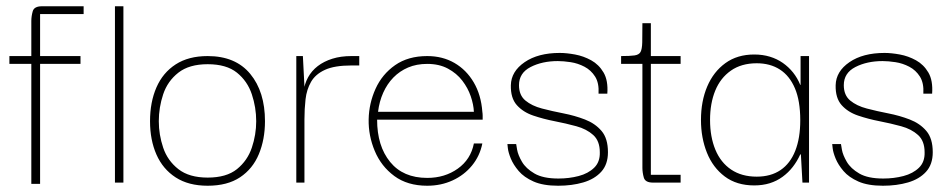

<svg xmlns="http://www.w3.org/2000/svg" viewBox="-20 -583 3033 613"><path d="M80 4V-516Q80 -531 84.5 -547Q89 -563 114 -563H247V-538H108V4ZM10 -379V-404H237V-379Z M347 0V-563H374V0Z M643 10Q582 10 541 -16.5Q500 -43 479.5 -89.5Q459 -136 459 -196Q459 -257 479.5 -304Q500 -351 541 -377.5Q582 -404 643 -404Q732 -404 779 -347Q826 -290 826 -196Q826 -138 806.5 -91Q787 -44 746.5 -17Q706 10 643 10ZM643 -16Q703 -16 736.5 -43Q770 -70 784 -111.5Q798 -153 798 -196Q798 -240 784 -282Q770 -324 736.5 -351Q703 -378 643 -378Q584 -378 549.5 -351Q515 -324 501 -282Q487 -240 487 -196Q487 -153 501 -111.5Q515 -70 549.5 -43Q584 -16 643 -16Z M926 0V-404H947L953 -288L952 -202V0ZM952 -202 949 -289Q952 -315 963.5 -336Q975 -357 994.5 -372Q1014 -387 1041 -395.5Q1068 -404 1102 -404H1127V-374H1102Q1048 -374 1017.5 -360Q987 -346 973 -321.5Q959 -297 955.5 -266Q952 -235 952 -202Z M1344 10Q1281 10 1239 -21Q1197 -52 1176.5 -101Q1156 -150 1157 -202Q1158 -253 1179 -299.5Q1200 -346 1241.5 -375Q1283 -404 1344 -404Q1393 -404 1431 -382Q1469 -360 1492.5 -320Q1516 -280 1520 -226Q1521 -220 1521 -213.5Q1521 -207 1521 -201H1184Q1184 -117 1225.5 -66Q1267 -15 1344 -15Q1400 -15 1441.5 -44.5Q1483 -74 1493 -125H1520Q1512 -85 1487 -54.5Q1462 -24 1425 -7Q1388 10 1344 10ZM1187 -226H1493Q1492 -249 1483 -275.5Q1474 -302 1456 -325.5Q1438 -349 1410 -364Q1382 -379 1344 -379Q1310 -379 1283 -367.5Q1256 -356 1236 -335.5Q1216 -315 1203.5 -287Q1191 -259 1187 -226Z M1762 10Q1714 10 1683.5 -3.5Q1653 -17 1636 -37Q1619 -57 1611 -76.5Q1603 -96 1601.5 -109.5Q1600 -123 1600 -123H1628Q1628 -122 1631 -105Q1634 -88 1646.5 -66.5Q1659 -45 1686.5 -29Q1714 -13 1763 -13Q1797 -13 1827.5 -21Q1858 -29 1877 -47.5Q1896 -66 1895 -97Q1895 -133 1874 -152Q1853 -171 1820 -180Q1787 -189 1751 -196Q1715 -203 1682.5 -214Q1650 -225 1630 -247.5Q1610 -270 1611 -311Q1612 -355 1655 -384.5Q1698 -414 1767 -414Q1789 -414 1816 -409Q1843 -404 1867.5 -390.5Q1892 -377 1907 -351.5Q1922 -326 1919 -284H1891Q1893 -318 1880 -338.5Q1867 -359 1846 -370Q1825 -381 1802 -384.5Q1779 -388 1761 -388Q1711 -388 1674 -369Q1637 -350 1637 -311Q1637 -279 1657.5 -262Q1678 -245 1710.5 -236.5Q1743 -228 1779 -221Q1815 -214 1847.5 -201.5Q1880 -189 1900.5 -165Q1921 -141 1921 -97Q1921 -58 1899.5 -34.5Q1878 -11 1842 -0.5Q1806 10 1762 10Z M2065 0Q2040 0 2035.5 -16Q2031 -32 2031 -47V-386H2058V-25H2153V0ZM1963 -379V-404Q1991 -404 2005.5 -406Q2020 -408 2025 -417Q2030 -426 2030.5 -448Q2031 -470 2031 -509H2058V-404H2153V-379Z M2388 9Q2332 9 2294 -19.5Q2256 -48 2237 -95.5Q2218 -143 2218 -200Q2218 -260 2238 -307Q2258 -354 2296 -381.5Q2334 -409 2388 -409Q2415 -409 2438 -402Q2461 -395 2479.5 -382Q2498 -369 2512 -351.5Q2526 -334 2535 -312H2536V-404H2563V0H2542L2537 -90H2535Q2525 -68 2511 -50Q2497 -32 2478.5 -18.5Q2460 -5 2437.5 2Q2415 9 2388 9ZM2396 -19Q2441 -19 2472 -40Q2503 -61 2519 -101.5Q2535 -142 2535 -199Q2535 -261 2518 -301Q2501 -341 2470 -361Q2439 -381 2396 -381Q2347 -381 2313.5 -357.5Q2280 -334 2263.5 -293.5Q2247 -253 2247 -200Q2247 -146 2264 -105Q2281 -64 2314.5 -41.5Q2348 -19 2396 -19Z M2799 10Q2751 10 2720.5 -3.5Q2690 -17 2673 -37Q2656 -57 2648 -76.5Q2640 -96 2638.5 -109.5Q2637 -123 2637 -123H2665Q2665 -122 2668 -105Q2671 -88 2683.5 -66.5Q2696 -45 2723.5 -29Q2751 -13 2800 -13Q2834 -13 2864.5 -21Q2895 -29 2914 -47.5Q2933 -66 2932 -97Q2932 -133 2911 -152Q2890 -171 2857 -180Q2824 -189 2788 -196Q2752 -203 2719.5 -214Q2687 -225 2667 -247.5Q2647 -270 2648 -311Q2649 -355 2692 -384.5Q2735 -414 2804 -414Q2826 -414 2853 -409Q2880 -404 2904.5 -390.5Q2929 -377 2944 -351.5Q2959 -326 2956 -284H2928Q2930 -318 2917 -338.5Q2904 -359 2883 -370Q2862 -381 2839 -384.5Q2816 -388 2798 -388Q2748 -388 2711 -369Q2674 -350 2674 -311Q2674 -279 2694.5 -262Q2715 -245 2747.5 -236.5Q2780 -228 2816 -221Q2852 -214 2884.5 -201.5Q2917 -189 2937.5 -165Q2958 -141 2958 -97Q2958 -58 2936.5 -34.5Q2915 -11 2879 -0.5Q2843 10 2799 10Z"/></svg>

Font: Darker Grotesque Light
Style: Regular
Weight: 300
Designer: Gabriel Lam
Foundry: TypeRant
Version: Version 1.000;gftools[0.9.28]